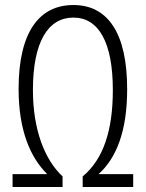

<svg xmlns="http://www.w3.org/2000/svg" viewBox="-20 -744 580 764"><path d="M272 -674C373 -674 429 -575 429 -386C429 -226 392 -111 309 -42V0H510V-51H372C441 -113 486 -218 486 -389C486 -614 408 -724 272 -724C135 -724 54 -615 54 -390C54 -223 102 -116 168 -51H30V0H229V-42C159 -107 111 -226 111 -386C111 -577 171 -674 272 -674Z"/></svg>

Font: Noto Sans UI Condensed Light
Style: Regular
Weight: 300
Width: 3
Designer: Monotype Design Team
Foundry: Monotype Imaging Inc.
Version: Version 1.901